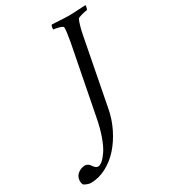

<svg xmlns="http://www.w3.org/2000/svg" viewBox="-391 -744 933 1062"><g transform="rotate(-30 76.0 -212.5)"><path d="M159.2 -510.7Q170.9 -576.7 169.9 -597.7Q168 -605 145.8 -611.1Q123.5 -617.2 112.3 -617.2Q110.8 -617.2 110.6 -621.8Q110.4 -626.5 111.3 -630.9Q113.3 -643.1 118.2 -645.5Q136.2 -645 169.4 -642.8Q202.6 -640.6 225.6 -640.6Q248 -640.6 283 -642.8Q317.9 -645 332 -645.5Q333.5 -643.1 331.1 -631.8Q328.6 -617.2 324.2 -617.2Q315.9 -617.2 291 -610.6Q266.1 -604 262.7 -597.7Q248.5 -564.5 237.3 -506.8L155.3 -83Q144 -23.9 116.7 31.2Q89.4 86.4 52 128.7Q14.6 170.9 -33.7 196.3Q-82 221.7 -131.8 221.7Q-141.6 221.7 -152.6 217.8Q-163.6 213.9 -169.9 210L-175.8 206.1Q-183.6 189.9 -179.7 169.9Q-175.3 147.9 -155.8 134.5Q-136.2 121.1 -113.3 121.1Q-103 121.1 -94.2 127.7Q-85.4 134.3 -80.8 142.1Q-76.2 149.9 -68.6 156.5Q-61 163.1 -52.7 163.1Q-40 163.1 -24.2 149.7Q-8.3 136.2 9.8 109.4Q27.8 82.5 45.2 34.4Q62.5 -13.7 74.2 -75.2Z"/></g></svg>

Font: Crimson
Style: Italic
Weight: 400
Italic angle: -11°
Version: Version 0.8